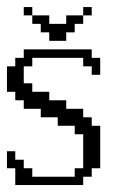

<svg xmlns="http://www.w3.org/2000/svg" viewBox="-20 -532 332 552"><path d="M23.9 0V-48.3H0V-97.2H23.9V-72.8H48.3V-48.3H72.8V-23.9H194.8V-48.3H219.2V-146H194.8V-170.4H146V-194.8H97.2V-219.2H48.3V-243.7H23.9V-268.1H0V-341.3H23.9V-365.7H48.3V-390.1H243.7V-365.7H268.1V-316.9H243.7V-341.3H219.2V-365.7H72.8V-341.3H48.3V-292.5H72.8V-268.1H121.6V-243.7H170.4V-219.2H219.2V-194.8H243.7V-170.4H268.1V-48.3H243.7V-23.9H219.2V0ZM121.6 -414.6V-439H97.2V-463.4H72.8V-487.8H121.6V-463.4H170.4V-487.8H219.2V-463.4H194.8V-439H170.4V-414.6ZM48.3 -487.8V-511.7H72.8V-487.8ZM219.2 -487.8V-511.7H243.7V-487.8Z"/></svg>

Font: FS Mondwest Regular
Style: Regular
Weight: 400
Designer: NZWStudios2024
Foundry: https://fontstruct.com
Version: Version 1.0